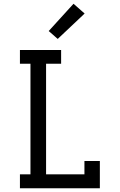

<svg xmlns="http://www.w3.org/2000/svg" viewBox="-20 -1001 640 1021"><path d="M86 0V-74H142V-662H86V-735H305V-662H225V-74H429V-145H511V0ZM287 -794 239 -836 371 -981 430 -929Z"/></svg>

Font: Iosevka Plex Etoile
Style: Regular
Weight: 400
Designer: Belleve Invis
Foundry: Belleve Invis
Version: Version 25.1.1; ttfautohint (v1.8.4)